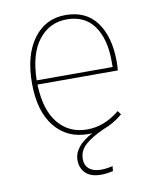

<svg xmlns="http://www.w3.org/2000/svg" viewBox="-82 -592 691 854"><g transform="rotate(-10 263.0 -165.5)"><path d="M461 -284Q461 -268 459 -246H96Q100 -130 149.5 -70.5Q199 -11 280 -11Q358 -11 427 -68L439 -51Q397 -16 352 0Q296 25 266.5 51.5Q237 78 237 116Q237 144 256 160Q275 176 309 176Q333 176 362 169L360 191Q331 198 306 198Q260 198 236.5 175.5Q213 153 213 116Q213 54 299 9Q293 10 280 10Q185 10 129 -60Q73 -130 73 -255Q73 -382 127 -455.5Q181 -529 272 -529Q365 -529 413 -463Q461 -397 461 -284ZM439 -265V-292Q439 -391 397.5 -450Q356 -509 274 -509Q196 -509 147 -446.5Q98 -384 96 -265Z"/></g></svg>

Font: FiraGO Thin
Style: Regular
Weight: 100
Designer: bBox Type
Foundry: bBox Type GmbH
Version: Version 1.001;PS 001.001;hotconv 1.0.88;makeotf.lib2.5.64775